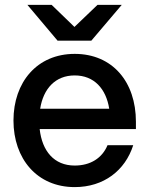

<svg xmlns="http://www.w3.org/2000/svg" viewBox="-20 -752 610 784"><path d="M285 12C404 12 491 -56 524 -159H419C397 -106 349 -76 285 -76C201 -76 152 -135 142 -225H535V-255C535 -418 439 -532 285 -532C131 -532 35 -416 35 -260C35 -104 131 12 285 12ZM215 -586H353L477 -732H378L284 -642L191 -732H92ZM144 -308C157 -390 206 -444 285 -444C364 -444 413 -390 426 -308Z"/></svg>

Font: Aspekta 500
Style: Regular
Weight: 500
Designer: Ivo Dolenc
Version: Version 2.100